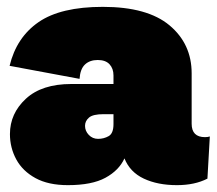

<svg xmlns="http://www.w3.org/2000/svg" viewBox="-20 -530 632 560"><path d="M311 -310Q311 -330 299.5 -342.5Q288 -355 265 -355Q242 -355 228 -342Q214 -329 212 -300L8 -338Q28 -421 92.5 -465.5Q157 -510 280 -510Q410 -510 474.5 -456Q539 -402 539 -316V-169Q539 -130 578 -130Q586 -130 592 -132L585 -9Q548 10 496 10Q440 10 399.5 -9Q359 -28 343 -68Q327 -33 287.5 -11.5Q248 10 178 10Q121 10 83.5 -10.5Q46 -31 27.5 -65Q9 -99 9 -139Q9 -199 55.5 -242Q102 -285 188 -285H311ZM266 -125Q283 -125 297 -133Q311 -141 311 -168V-197H282Q251 -197 239.5 -187Q228 -177 228 -163Q228 -148 239 -136.5Q250 -125 266 -125Z"/></svg>

Font: Prodigy Sans Black
Style: Regular
Weight: 900
Designer: Wei Huang
Foundry: Wei Huang
Version: Version 1.003; ttfautohint (v1.8.3)